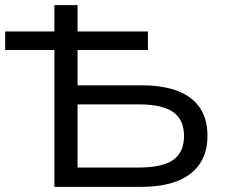

<svg xmlns="http://www.w3.org/2000/svg" viewBox="-32 -725 880 745"><path d="M179 0V-531H-12V-603H179V-705H269V-603H542V-531H269V-394H516Q599 -394 656 -372.5Q713 -351 743 -307.5Q773 -264 773 -198Q773 -133 743 -89Q713 -45 656 -22.5Q599 0 516 0ZM269 -75H507Q598 -75 640 -104.5Q682 -134 682 -197Q682 -261 639.5 -290.5Q597 -320 507 -320H269Z"/></svg>

Font: Nunito Sans 10pt SemiExpanded
Style: Regular
Weight: 400
Width: 6
Designer: Vernon Adams
Foundry: Vernon Adams
Version: Version 3.101;gftools[0.9.27]